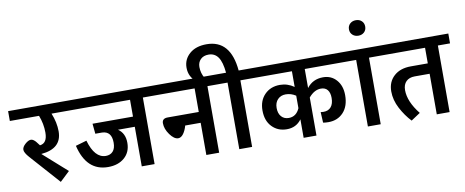

<svg xmlns="http://www.w3.org/2000/svg" viewBox="-99 -1332 4138 1710"><g transform="rotate(-10 1970.5 -477.5)"><path d="M497 -691V-602H357Q392 -517 392 -436Q392 -280 205 -264L421 -72L333 11L94 -257Q54 -302 54 -328Q54 -353 83 -379Q112 -405 135 -405Q147 -405 159 -396.5Q171 -388 179.5 -377.5Q188 -367 207 -342Q274 -350 274 -446Q274 -526 244 -602H-20V-691Z M1293 -691V-602H1183V0H1067V-358H915Q977 -316 977 -229Q977 -145 920.5 -95.5Q864 -46 772 -46Q577 -46 521 -282L621 -311Q668 -147 769 -147Q809 -147 833 -173Q857 -199 857 -252Q857 -355 771 -358H710L701 -450H1067V-602H457V-691Z M1877 -691V-602H1767V0H1651V-291H1511Q1499 -247 1478 -218.5Q1457 -190 1431 -190Q1394 -190 1356.5 -242Q1319 -294 1319 -345Q1319 -389 1370 -389H1651V-602H1253V-691Z M2174 -691V-602H2065V0H1949V-602H1842V-691H1951Q1942 -789 1911 -833Q1880 -877 1825 -877Q1779 -877 1752.5 -850.5Q1726 -824 1726 -782Q1726 -726 1755 -679L1680 -661Q1612 -711 1612 -796Q1612 -871 1669 -921Q1726 -971 1823 -971Q2040 -971 2065 -691Z M2647 -602V-430Q2701 -501 2794 -501Q2868 -501 2914.5 -448Q2961 -395 2961 -310Q2961 -211 2909 -155Q2857 -99 2774 -99Q2745 -99 2725 -103L2720 -199Q2736 -197 2746 -197Q2790 -197 2814 -225.5Q2838 -254 2838 -307Q2838 -354 2817.5 -379.5Q2797 -405 2758 -405Q2698 -405 2647 -344V0H2531V-167Q2483 -101 2398 -101Q2317 -101 2264.5 -155.5Q2212 -210 2212 -303Q2212 -392 2265.5 -446.5Q2319 -501 2404 -501Q2473 -501 2531 -460V-602H2134V-691H3045V-602ZM2432 -197Q2500 -197 2531 -268V-381Q2488 -409 2440 -409Q2396 -409 2368 -380.5Q2340 -352 2340 -303Q2340 -254 2365 -225.5Q2390 -197 2432 -197Z M3338 -691V-602H3228V0H3112V-602H3005V-691Z M3222.5 -830.5Q3202 -811 3170 -811Q3138 -811 3117 -830.5Q3096 -850 3096 -881Q3096 -912 3117 -931.5Q3138 -951 3170 -951Q3202 -951 3222.5 -931.5Q3243 -912 3243 -881Q3243 -850 3222.5 -830.5Z M3961 -691V-602H3851V0H3735V-367H3600Q3550 -367 3522 -339Q3494 -311 3494 -261Q3494 -157 3588 -39L3505 16Q3451 -41 3411 -117Q3371 -193 3371 -271Q3371 -357 3428 -409Q3485 -461 3581 -461H3735V-602H3298V-691Z"/></g></svg>

Font: FiraGO Medium
Style: Regular
Weight: 500
Designer: bBox Type
Foundry: bBox Type GmbH
Version: Version 1.001;PS 001.001;hotconv 1.0.88;makeotf.lib2.5.64775